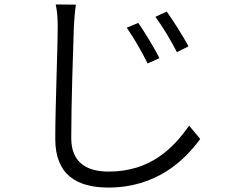

<svg xmlns="http://www.w3.org/2000/svg" viewBox="-20 -790 1040 865"><path d="M603 -687 551 -665C583 -620 620 -555 645 -504L698 -528C675 -576 627 -652 603 -687ZM731 -738 680 -714C713 -670 751 -606 777 -555L829 -581C805 -628 756 -703 731 -738ZM322 -769 231 -770C237 -743 240 -710 240 -675C240 -566 229 -315 229 -164C229 -2 327 55 468 55C686 55 813 -69 882 -164L832 -224C760 -121 656 -17 470 -17C372 -17 301 -56 301 -168C301 -322 309 -561 313 -675C315 -706 317 -738 322 -769Z"/></svg>

Font: Noto Sans KR DemiLight
Style: Regular
Weight: 350
Designer: Ryoko NISHIZUKA 西塚涼子 (kana, bopomofo & ideographs); Paul D. Hunt (Latin, Greek & Cyrillic); Sandoll Communications 산돌커뮤니
Foundry: Adobe
Version: Version 2.004;hotconv 1.0.118;makeotfexe 2.5.65603